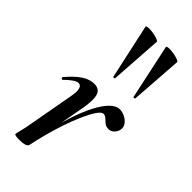

<svg xmlns="http://www.w3.org/2000/svg" viewBox="-238 -780 834 834"><g transform="rotate(45 179.5 -362.5)"><path d="M125 -10 115 -11Q125 -62 138.5 -115.5Q152 -169 168.5 -219Q185 -269 205 -308.5Q225 -348 247.5 -371.5Q270 -395 294 -395Q309 -395 325 -387Q341 -379 351 -365.5Q361 -352 358 -336Q356 -323 345.5 -311Q335 -299 318 -299Q303 -299 293.5 -307Q284 -315 275.5 -323Q267 -331 257 -331Q245 -331 230 -308.5Q215 -286 199 -250Q183 -214 168.5 -171Q154 -128 143 -85.5Q132 -43 125 -10ZM78 8Q60 8 54 6Q48 4 48 1Q48 -3 54 -26Q60 -49 64 -74L102 -284Q107 -309 105.5 -323Q104 -337 99 -343Q94 -349 86 -349Q75 -349 60 -338.5Q45 -328 27 -310Q24 -307 20 -311Q16 -315 19 -319Q53 -359 81 -377Q109 -395 136 -395Q157 -395 167.5 -384.5Q178 -374 180 -351.5Q182 -329 176 -292L125 -10Q123 8 78 8ZM173 -475 118 -727Q117 -732 129.5 -733Q142 -734 158 -731.5Q174 -729 186.5 -724.5Q199 -720 199 -716L183 -476Q183 -474 178 -473Q173 -472 173 -475ZM297 -475 243 -727Q242 -732 254 -733Q266 -734 282.5 -731.5Q299 -729 311.5 -724.5Q324 -720 324 -716L307 -476Q307 -474 302.5 -473Q298 -472 297 -475Z"/></g></svg>

Font: Cormorant Garamond Light SemiBold
Style: Italic
Weight: 600
Italic angle: -10°
Version: Version 4.001